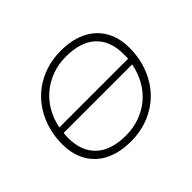

<svg xmlns="http://www.w3.org/2000/svg" viewBox="-120 -705 890 890"><g transform="rotate(-45 325.0 -260.0)"><path d="M290 4Q235 4 191.5 -11Q148 -26 118 -54Q88 -82 72 -122Q56 -162 56 -211Q56 -278 78 -335.5Q100 -393 140 -435Q180 -477 236 -500.5Q292 -524 359 -524Q414 -524 457.5 -509Q501 -494 531 -466Q561 -438 577 -398.5Q593 -359 593 -309Q593 -242 571 -184.5Q549 -127 509 -85Q469 -43 413 -19.5Q357 4 290 4ZM552 -277Q553 -285 553 -292Q553 -299 553 -307Q553 -394 502.5 -441Q452 -488 355 -488Q306 -488 264 -472.5Q222 -457 189 -429.5Q156 -402 133.5 -363Q111 -324 102 -277ZM294 -32Q343 -32 385.5 -47.5Q428 -63 461 -91Q494 -119 516 -158.5Q538 -198 547 -245H98Q97 -237 96.5 -229Q96 -221 96 -213Q96 -127 146.5 -79.5Q197 -32 294 -32Z"/></g></svg>

Font: Argentum Sans ExtraLight
Style: Italic
Weight: 200
Italic angle: -11°
Designer: Julieta Ulanovsky (font), Cristiano Sobral (main changes and remaster)
Foundry: Julieta Ulanovsky (font), Cristiano Sobral (main changes and remaster)
Version: Version 2.007;June 15, 2022;FontCreator 14.0.0.2814 64-bit; 